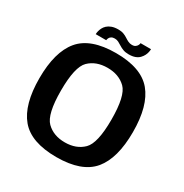

<svg xmlns="http://www.w3.org/2000/svg" viewBox="-184 -948 1052 1097"><g transform="rotate(30 342.0 -399.5)"><path d="M339 5Q506 5 576.8 -79.5Q647.5 -164 647.5 -337.5Q647.5 -510.5 576.8 -595.5Q506 -680.5 339 -680.5Q172 -680.5 101.2 -595.5Q30.5 -510.5 30.5 -337.5Q30.5 -164 101.2 -79.5Q172 5 339 5ZM339 -92Q264 -92 218.2 -137Q172.5 -182 172.5 -337.5Q172.5 -494.5 218.2 -539Q264 -583.5 339 -583.5Q414 -583.5 459.8 -539Q505.5 -494.5 505.5 -337.5Q505.5 -182 459.8 -137Q414 -92 339 -92ZM403.5 -710Q428.5 -710 445.5 -716.5Q462.5 -723 473 -734Q483.5 -745 489.5 -757Q495.5 -769 497.8 -780.5Q500 -792 500 -799.5H431Q431 -793.5 427 -785.5Q423 -777.5 414.8 -771.8Q406.5 -766 394 -766Q379 -766 367.2 -771.8Q355.5 -777.5 344 -785.2Q332.5 -793 318 -798.5Q303.5 -804 283 -804Q257.5 -804 240 -797.5Q222.5 -791 211.5 -780.8Q200.5 -770.5 194.5 -758.5Q188.5 -746.5 186 -735.2Q183.5 -724 183.5 -716H252.5Q253 -722 256.5 -730Q260 -738 268.5 -743.5Q277 -749 291 -749Q304.5 -749 315.8 -743.2Q327 -737.5 339.2 -729.5Q351.5 -721.5 366.8 -715.8Q382 -710 403.5 -710Z"/></g></svg>

Font: Anybody UltraCondensed Thin SemiBold
Style: Regular
Weight: 600
Version: Version 1.111